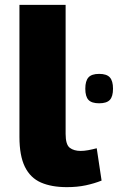

<svg xmlns="http://www.w3.org/2000/svg" viewBox="-20 -760 485 790"><path d="M250 -740V-209Q250 -165 267 -152Q284 -139 312 -139Q326 -139 342.5 -142Q359 -145 378 -150L398 -17Q368 -5 333 2.5Q298 10 255 10Q192 10 148.5 -9Q105 -28 82.5 -73.5Q60 -119 60 -197V-740ZM388 -335Q357 -335 344 -349Q331 -363 331 -395Q331 -427 344 -441.5Q357 -456 388 -456Q419 -456 432 -441.5Q445 -427 445 -395Q445 -363 432 -349Q419 -335 388 -335Z"/></svg>

Font: Georama Extended
Style: Bold
Weight: 700
Width: 7
Designer: Jean-Baptiste Levee
Foundry: Production Type
Version: Version 1.000